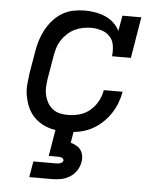

<svg xmlns="http://www.w3.org/2000/svg" viewBox="-53 -574 706 841"><g transform="rotate(5 300.0 -154.0)"><path d="M252 8Q229 8 206.5 5Q184 2 163.5 -6Q143 -14 125.5 -27Q108 -40 95.5 -57.5Q83 -75 75.5 -95.5Q68 -116 64.5 -138.5Q61 -161 63 -184Q65 -207 68 -230L85 -330Q89 -355 96.5 -379.5Q104 -404 116.5 -427Q129 -450 147 -470.5Q165 -491 188 -504.5Q211 -518 236.5 -523Q262 -528 287 -528Q310 -528 333 -524Q356 -520 376.5 -511Q397 -502 413.5 -487Q430 -472 440 -452L452 -520H535L505 -339H422Q425 -362 421.5 -385.5Q418 -409 403.5 -425Q389 -441 366.5 -448Q344 -455 321 -455Q303 -455 284.5 -451.5Q266 -448 248.5 -439.5Q231 -431 216.5 -417.5Q202 -404 191.5 -388Q181 -372 175.5 -354Q170 -336 167 -318L150 -218Q147 -199 146 -180Q145 -161 149 -144Q153 -127 161.5 -111.5Q170 -96 184 -85Q198 -74 215.5 -70Q233 -66 252 -66Q277 -66 302.5 -73Q328 -80 348.5 -97.5Q369 -115 382 -138.5Q395 -162 399 -188H482Q477 -161 467 -135.5Q457 -110 441 -87Q425 -64 403.5 -45Q382 -26 357 -14Q332 -2 305 3Q278 8 252 8ZM107 220 119 150H219Q223 150 227.5 149.5Q232 149 236.5 147.5Q241 146 245 143Q249 140 250 135Q250 135 250 135Q250 135 250 135Q250 131 247.5 127.5Q245 124 241 122.5Q237 121 232.5 120.5Q228 120 224 120H184L204 0H284L275 54Q288 58 300 64.5Q312 71 319.5 81.5Q327 92 329.5 106Q332 120 329 135Q326 154 314.5 172Q303 190 285 201Q267 212 247 216Q227 220 207 220Z"/></g></svg>

Font: Iosevka Etoile Oblique
Style: Regular
Weight: 400
Italic angle: -9°
Designer: Belleve Invis
Foundry: Belleve Invis
Version: Version 15.5.2; ttfautohint (v1.8.4)